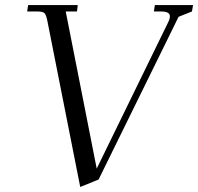

<svg xmlns="http://www.w3.org/2000/svg" viewBox="-20 -722 780 756"><path d="M86.9 -676.8 90.8 -702.1H286.1L283.2 -676.8H238.8L360.8 -58.1L643.1 -636.2Q648.9 -647.9 648.9 -658.2Q648.9 -676.8 613.8 -676.8H585.9L589.8 -702.1H740.2L735.8 -676.8L683.1 -655.8L368.2 -15.1L295.9 14.2L167 -637.2Q162.1 -662.1 156 -669.4Q149.9 -676.8 127.9 -676.8Z"/></svg>

Font: Dihjauti S
Style: Italic
Weight: 400
Italic angle: -9°
Designer: T. Christopher White
Version: Version 3.0.0